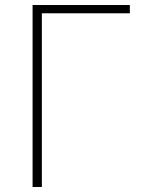

<svg xmlns="http://www.w3.org/2000/svg" viewBox="-20 -746 569 766"><path d="M110 -726H498V-693H147V0H110Z"/></svg>

Font: Merged Yaku Han JP Thin
Style: Regular
Weight: 250
Designer: Ryoko NISHIZUKA 西塚涼子 (kana, bopomofo & ideographs); Paul D. Hunt (Latin, Greek & Cyrillic); Sandoll Communications 산돌커뮤니
Foundry: Adobe
Version: Version 2.004